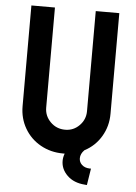

<svg xmlns="http://www.w3.org/2000/svg" viewBox="-58 -750 665 942"><g transform="rotate(5 274.5 -279.0)"><path d="M58 -210V-706H174V-213Q174 -172 203.5 -142.5Q233 -113 276 -113Q317 -113 346 -142.5Q375 -172 375 -213V-706H491V-210Q491 -149 461 -98.5Q431 -48 379 -21Q360 -2 360 20Q360 39 374 52Q388 65 411 66H419L406 148L395 147Q341 143 309 112Q277 81 277 40Q277 22 284 4H276Q215 4 165 -24Q115 -52 86.5 -101Q58 -150 58 -210Z"/></g></svg>

Font: Lineal Medium
Style: Regular
Weight: 600
Designer: Created by Frank Adebiaye with contributions from Anton Moglia & Ariel Martín Pérez
Created by Frank ADEBIAYE with FontF
Foundry: Velvetyne Type Foundry
Version: Version 2.000